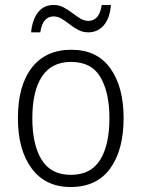

<svg xmlns="http://www.w3.org/2000/svg" viewBox="-20 -742 569 772"><path d="M477 -267Q477 -139 423 -64.5Q369 10 264 10Q163 10 107.5 -64.5Q52 -139 52 -267Q52 -398 108 -470Q164 -542 267 -542Q370 -542 423.5 -467.5Q477 -393 477 -267ZM110 -267Q110 -160 147.5 -99.5Q185 -39 265 -39Q345 -39 382.5 -99Q420 -159 420 -267Q420 -370 384 -431.5Q348 -493 266 -493Q187 -493 148.5 -434Q110 -375 110 -267ZM105 -612Q110 -663 133 -692.5Q156 -722 196 -722Q218 -722 236.5 -712Q255 -702 271 -689.5Q287 -677 303 -667.5Q319 -658 336 -658Q356 -658 370 -673Q384 -688 389 -722H426Q422 -669 397.5 -640.5Q373 -612 335 -612Q313 -612 295 -621.5Q277 -631 260.5 -644Q244 -657 228 -666.5Q212 -676 195 -676Q175 -676 161 -661Q147 -646 142 -612Z"/></svg>

Font: Noto Sans Sinhala UI SemiCondensed Light
Style: Regular
Weight: 300
Width: 4
Designer: Jelle Bosma - Monotype Design Team
Foundry: Monotype Imaging Inc.
Version: Version 2.006; ttfautohint (v1.8.4.7-5d5b)